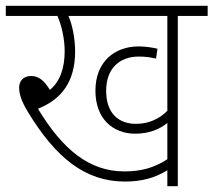

<svg xmlns="http://www.w3.org/2000/svg" viewBox="-20 -642 736 662"><path d="M593 -587H696V-622H0V-587H178C193 -554 203 -506 203 -466C203 -407 187 -361 152 -332C132 -365 113 -380 87 -380C63 -380 46 -365 46 -340C46 -319 53 -295 75 -258C173 -96 275 -16 411 -16C465 -16 512 -27 557 -55V0H593ZM449 -215C391 -215 346 -249 346 -329C346 -405 391 -447 459 -447C482 -447 501 -444 518 -440L523 -474C506 -478 481 -482 458 -482C376 -482 309 -430 309 -329C309 -233 369 -181 446 -181C493 -181 530 -196 557 -218V-93C511 -63 466 -51 409 -51C288 -51 196 -126 111 -267C193 -300 239 -361 239 -465C239 -510 229 -558 216 -587H557V-260C532 -235 497 -215 449 -215Z"/></svg>

Font: Noto Sans SemiCondensed ExtraLight
Style: Regular
Weight: 200
Width: 4
Designer: Monotype Design Team
Foundry: Monotype Imaging Inc.
Version: Version 2.013